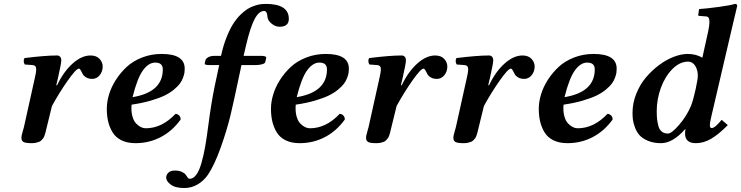

<svg xmlns="http://www.w3.org/2000/svg" viewBox="-20 -718 3768 976"><path d="M266.1 -285.2 270 -284.2Q303.2 -354 349.1 -395Q395 -436 439.9 -436Q470.2 -436 486.1 -418.7Q502 -401.4 502 -379.9Q502 -354.5 486.8 -335.7Q471.7 -316.9 448.2 -316.9Q421.4 -316.9 404.8 -335Q401.9 -337.9 397.7 -346.9Q393.6 -356 389.4 -362.5Q385.3 -369.1 380.9 -369.1Q367.2 -369.1 325 -309.3Q282.7 -249.5 244.1 -179.2L217.8 -71.8L214.4 -57.6Q211.9 -46.9 210.7 -42.5Q209.5 -38.1 206.3 -29.1Q203.1 -20 200.2 -16.1Q197.3 -12.2 191.7 -6.1Q186 0 179.4 2.7Q172.9 5.4 163.3 7.6Q153.8 9.8 142.1 9.8Q108.9 9.8 98.9 3.4Q88.9 -2.9 88.9 -17.1Q88.9 -23.9 90.8 -32.5Q92.8 -41 96.2 -52.5Q99.6 -64 101.6 -71.8L155.8 -315.9Q164.1 -349.6 164.1 -367.2Q164.1 -385.7 146 -387.2L106 -390.1Q101.1 -397 100.6 -406.7Q100.1 -416.5 105 -422.9Q210.4 -436 270 -436Q279.8 -436 285.6 -429.4Q291.5 -422.9 291.5 -411.1Q291.5 -395.5 274.4 -320.3Z M807.6 -365.2Q807.6 -399.9 769 -399.9Q735.8 -399.9 707 -360.8Q678.2 -321.8 653.8 -224.1Q807.6 -249.5 807.6 -365.2ZM918.9 -369.1Q918.9 -358.4 917.7 -349.1Q916.5 -339.8 910.6 -323.5Q904.8 -307.1 894.5 -293.2Q884.3 -279.3 864 -262.5Q843.8 -245.6 816.2 -232.2Q788.6 -218.8 745.6 -206.3Q702.6 -193.8 648.9 -186Q646 -153.3 652.6 -128.4Q659.2 -103.5 671.4 -90.8Q683.6 -78.1 696 -72Q708.5 -65.9 720.7 -65.9Q803.2 -65.9 872.1 -139.2Q882.8 -139.2 891.1 -130.4Q899.4 -121.6 897.9 -109.9Q855.5 -51.3 796.6 -20.8Q737.8 9.8 668.9 9.8Q627 9.8 597.4 -4.9Q567.9 -19.5 552.2 -45.4Q536.6 -71.3 529.8 -100.6Q522.9 -129.9 522.9 -165Q522.9 -199.7 534.2 -237.3Q545.4 -274.9 568.8 -311.8Q592.3 -348.6 624.3 -378.2Q656.2 -407.7 702.6 -425.8Q749 -443.8 801.8 -443.8Q918.9 -443.8 918.9 -369.1Z M1094.2 -387.2H1046.4Q1020.5 -387.2 1020.5 -394Q1023.4 -407.2 1024.4 -412.1Q1026.4 -419.9 1038.3 -427Q1050.3 -434.1 1072.3 -434.1H1103.5Q1114.7 -485.4 1131.1 -526.9Q1147.5 -568.4 1164.3 -595.2Q1181.2 -622.1 1201.4 -642.1Q1221.7 -662.1 1238.8 -672.6Q1255.9 -683.1 1274.9 -689.2Q1293.9 -695.3 1305.9 -696.8Q1317.9 -698.2 1330.6 -698.2Q1448.2 -698.2 1448.2 -622.1Q1448.2 -582 1401.4 -582Q1379.9 -582 1360.4 -597.9Q1340.8 -613.8 1339.4 -633.8Q1337.9 -662.1 1322.3 -662.1Q1295.9 -662.1 1274.2 -620.8Q1252.4 -579.6 1231.4 -490.2L1218.3 -434.1H1305.7Q1333.5 -434.1 1333.5 -424.8L1328.6 -402.8Q1326.7 -395 1311.5 -391.1Q1296.4 -387.2 1280.3 -387.2H1207.5Q1205.6 -380.4 1187.5 -293.9Q1169.4 -207.5 1152.1 -134Q1134.8 -60.5 1102.5 30.3Q1070.3 121.1 1036.6 170.9Q1015.1 201.7 984.1 219.7Q953.1 237.8 917.5 237.8Q870.6 237.8 847.7 220.2Q824.7 202.6 824.7 185.1Q824.7 171.4 835.4 160.2Q846.2 148.9 868.7 148.9Q889.6 148.9 904.1 155.5Q918.5 162.1 923.8 169.9L934.1 184.6Q939 190.9 943.4 190.9Q962.4 190.9 977.8 170.2Q993.2 149.4 1004.4 109.4Q1015.6 69.3 1023.2 25.9Q1030.8 -17.6 1038.6 -78.1Q1053.2 -191.9 1071.3 -279.8Z M1642.1 -365.2Q1642.1 -399.9 1603.5 -399.9Q1570.3 -399.9 1541.5 -360.8Q1512.7 -321.8 1488.3 -224.1Q1642.1 -249.5 1642.1 -365.2ZM1753.4 -369.1Q1753.4 -358.4 1752.2 -349.1Q1751 -339.8 1745.1 -323.5Q1739.3 -307.1 1729 -293.2Q1718.8 -279.3 1698.5 -262.5Q1678.2 -245.6 1650.6 -232.2Q1623 -218.8 1580.1 -206.3Q1537.1 -193.8 1483.4 -186Q1480.5 -153.3 1487.1 -128.4Q1493.7 -103.5 1505.9 -90.8Q1518.1 -78.1 1530.5 -72Q1543 -65.9 1555.2 -65.9Q1637.7 -65.9 1706.5 -139.2Q1717.3 -139.2 1725.6 -130.4Q1733.9 -121.6 1732.4 -109.9Q1689.9 -51.3 1631.1 -20.8Q1572.3 9.8 1503.4 9.8Q1461.4 9.8 1431.9 -4.9Q1402.3 -19.5 1386.7 -45.4Q1371.1 -71.3 1364.3 -100.6Q1357.4 -129.9 1357.4 -165Q1357.4 -199.7 1368.7 -237.3Q1379.9 -274.9 1403.3 -311.8Q1426.8 -348.6 1458.7 -378.2Q1490.7 -407.7 1537.1 -425.8Q1583.5 -443.8 1636.2 -443.8Q1753.4 -443.8 1753.4 -369.1Z M2018.1 -285.2 2022 -284.2Q2055.2 -354 2101.1 -395Q2147 -436 2191.9 -436Q2222.2 -436 2238 -418.7Q2253.9 -401.4 2253.9 -379.9Q2253.9 -354.5 2238.8 -335.7Q2223.6 -316.9 2200.2 -316.9Q2173.3 -316.9 2156.7 -335Q2153.8 -337.9 2149.7 -346.9Q2145.5 -356 2141.4 -362.5Q2137.2 -369.1 2132.8 -369.1Q2119.1 -369.1 2076.9 -309.3Q2034.7 -249.5 1996.1 -179.2L1969.7 -71.8L1966.3 -57.6Q1963.9 -46.9 1962.6 -42.5Q1961.4 -38.1 1958.3 -29.1Q1955.1 -20 1952.1 -16.1Q1949.2 -12.2 1943.6 -6.1Q1938 0 1931.4 2.7Q1924.8 5.4 1915.3 7.6Q1905.8 9.8 1894 9.8Q1860.8 9.8 1850.8 3.4Q1840.8 -2.9 1840.8 -17.1Q1840.8 -23.9 1842.8 -32.5Q1844.7 -41 1848.1 -52.5Q1851.6 -64 1853.5 -71.8L1907.7 -315.9Q1916 -349.6 1916 -367.2Q1916 -385.7 1897.9 -387.2L1857.9 -390.1Q1853 -397 1852.5 -406.7Q1852.1 -416.5 1856.9 -422.9Q1962.4 -436 2022 -436Q2031.7 -436 2037.6 -429.4Q2043.5 -422.9 2043.5 -411.1Q2043.5 -395.5 2026.4 -320.3Z M2461.9 -285.2 2465.8 -284.2Q2499 -354 2544.9 -395Q2590.8 -436 2635.7 -436Q2666 -436 2681.9 -418.7Q2697.8 -401.4 2697.8 -379.9Q2697.8 -354.5 2682.6 -335.7Q2667.5 -316.9 2644 -316.9Q2617.2 -316.9 2600.6 -335Q2597.7 -337.9 2593.5 -346.9Q2589.4 -356 2585.2 -362.5Q2581.1 -369.1 2576.7 -369.1Q2563 -369.1 2520.8 -309.3Q2478.5 -249.5 2439.9 -179.2L2413.6 -71.8L2410.2 -57.6Q2407.7 -46.9 2406.5 -42.5Q2405.3 -38.1 2402.1 -29.1Q2398.9 -20 2396 -16.1Q2393.1 -12.2 2387.5 -6.1Q2381.8 0 2375.2 2.7Q2368.7 5.4 2359.1 7.6Q2349.6 9.8 2337.9 9.8Q2304.7 9.8 2294.7 3.4Q2284.7 -2.9 2284.7 -17.1Q2284.7 -23.9 2286.6 -32.5Q2288.6 -41 2292 -52.5Q2295.4 -64 2297.4 -71.8L2351.6 -315.9Q2359.9 -349.6 2359.9 -367.2Q2359.9 -385.7 2341.8 -387.2L2301.8 -390.1Q2296.9 -397 2296.4 -406.7Q2295.9 -416.5 2300.8 -422.9Q2406.2 -436 2465.8 -436Q2475.6 -436 2481.4 -429.4Q2487.3 -422.9 2487.3 -411.1Q2487.3 -395.5 2470.2 -320.3Z M3003.4 -365.2Q3003.4 -399.9 2964.8 -399.9Q2931.6 -399.9 2902.8 -360.8Q2874 -321.8 2849.6 -224.1Q3003.4 -249.5 3003.4 -365.2ZM3114.7 -369.1Q3114.7 -358.4 3113.5 -349.1Q3112.3 -339.8 3106.4 -323.5Q3100.6 -307.1 3090.3 -293.2Q3080.1 -279.3 3059.8 -262.5Q3039.6 -245.6 3012 -232.2Q2984.4 -218.8 2941.4 -206.3Q2898.4 -193.8 2844.7 -186Q2841.8 -153.3 2848.4 -128.4Q2855 -103.5 2867.2 -90.8Q2879.4 -78.1 2891.8 -72Q2904.3 -65.9 2916.5 -65.9Q2999 -65.9 3067.9 -139.2Q3078.6 -139.2 3086.9 -130.4Q3095.2 -121.6 3093.8 -109.9Q3051.3 -51.3 2992.4 -20.8Q2933.6 9.8 2864.7 9.8Q2822.8 9.8 2793.2 -4.9Q2763.7 -19.5 2748 -45.4Q2732.4 -71.3 2725.6 -100.6Q2718.8 -129.9 2718.8 -165Q2718.8 -199.7 2730 -237.3Q2741.2 -274.9 2764.6 -311.8Q2788.1 -348.6 2820.1 -378.2Q2852.1 -407.7 2898.4 -425.8Q2944.8 -443.8 2997.6 -443.8Q3114.7 -443.8 3114.7 -369.1Z M3527.3 -332Q3527.3 -362.8 3513.7 -383.8Q3500 -404.8 3478.5 -404.8Q3435.1 -404.8 3397.5 -366.5Q3359.9 -328.1 3339.1 -270.5Q3318.4 -212.9 3318.4 -153.8Q3318.4 -129.4 3320.1 -112.8Q3321.8 -96.2 3326.9 -77.4Q3332 -58.6 3344.2 -48.8Q3356.4 -39.1 3375.5 -39.1Q3394 -39.1 3432.4 -83.5Q3470.7 -127.9 3492.7 -180.2Q3505.9 -215.8 3516.6 -266.6Q3527.3 -317.4 3527.3 -332ZM3702.6 -583 3595.7 -125Q3588.4 -93.3 3588.4 -83Q3588.4 -66.9 3597.7 -66.9Q3614.3 -66.9 3648.4 -108.9L3679.7 -82Q3632.3 -34.2 3594.2 -12.2Q3556.2 9.8 3517.6 9.8Q3462.4 9.8 3462.4 -39.1Q3462.4 -50.3 3464.4 -60.1L3462.4 -61Q3399.4 9.8 3340.3 9.8Q3302.2 9.8 3273.9 -2.2Q3245.6 -14.2 3231 -30.5Q3216.3 -46.9 3207.8 -70.1Q3199.2 -93.3 3197.3 -109.6Q3195.3 -126 3195.3 -144Q3195.3 -193.4 3214.1 -240.7Q3232.9 -288.1 3263.2 -324Q3293.5 -359.9 3330.6 -387.5Q3367.7 -415 3405.5 -429.4Q3443.4 -443.8 3475.6 -443.8Q3517.6 -443.8 3550.3 -424.8L3579.6 -557.1Q3586.4 -587.9 3586.4 -606.9Q3586.4 -622.6 3581.3 -628.7Q3576.2 -634.8 3565.4 -634.8L3534.7 -637.2Q3529.3 -637.2 3529.3 -642.1L3533.7 -671.9Q3571.3 -674.3 3634.3 -682.9Q3697.3 -691.4 3715.3 -698.2Q3727.5 -698.2 3727.5 -688Z"/></svg>

Font: Linux Libertine G
Style: Semibold Italic
Weight: 600
Italic angle: -11.5°
Designer: Philipp H. Poll
Foundry: Philipp H. Poll
Version: Version 5.1.1